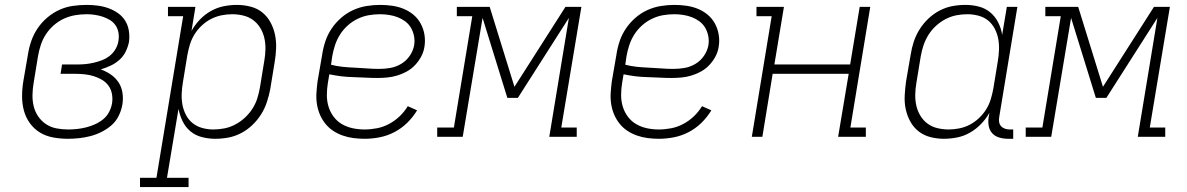

<svg xmlns="http://www.w3.org/2000/svg" viewBox="-20 -558 4840 783"><path d="M257 8Q226 8 196.5 2.5Q167 -3 143 -17.5Q119 -32 102 -55.5Q85 -79 77.5 -107Q70 -135 70 -165Q70 -195 75 -226L94 -336Q98 -363 107.5 -390.5Q117 -418 133.5 -442.5Q150 -467 173 -486.5Q196 -506 222.5 -518Q249 -530 277.5 -534Q306 -538 333 -538Q356 -538 379 -535Q402 -532 422.5 -524.5Q443 -517 461 -504.5Q479 -492 490.5 -473.5Q502 -455 505.5 -432.5Q509 -410 506 -387Q502 -367 492.5 -347.5Q483 -328 466.5 -313.5Q450 -299 430.5 -290Q411 -281 391 -275Q413 -267 432 -254Q451 -241 463.5 -222Q476 -203 479.5 -179Q483 -155 479 -131Q475 -108 464 -85.5Q453 -63 434.5 -47Q416 -31 394 -20Q372 -9 349 -3Q326 3 302.5 5.5Q279 8 257 8ZM258 -30Q276 -30 294.5 -32Q313 -34 331 -38.5Q349 -43 367 -51Q385 -59 400.5 -71.5Q416 -84 425 -101.5Q434 -119 437 -137Q440 -156 436.5 -175Q433 -194 422.5 -208.5Q412 -223 396 -232.5Q380 -242 362 -247.5Q344 -253 325 -255Q306 -257 286 -257H227L233 -295H293Q310 -295 327 -296.5Q344 -298 361.5 -302Q379 -306 396 -312.5Q413 -319 427.5 -330.5Q442 -342 451.5 -358.5Q461 -375 463 -392Q466 -409 463 -425.5Q460 -442 451 -455Q442 -468 428 -476.5Q414 -485 398.5 -490Q383 -495 366.5 -497.5Q350 -500 333 -500Q310 -500 286.5 -496Q263 -492 241 -482Q219 -472 200 -455.5Q181 -439 167.5 -418.5Q154 -398 146.5 -375Q139 -352 135 -329L117 -219Q113 -195 112.5 -171Q112 -147 117.5 -124.5Q123 -102 136 -83Q149 -64 168 -51.5Q187 -39 210 -34.5Q233 -30 258 -30Z M551 205V167H618L727 -492H665V-530H777L761 -432Q775 -457 795 -478Q815 -499 840 -513Q865 -527 892 -532.5Q919 -538 946 -538Q946 -538 946 -538Q946 -538 946 -538Q974 -538 1001.5 -531Q1029 -524 1049.5 -507.5Q1070 -491 1083 -467Q1096 -443 1101.5 -416.5Q1107 -390 1106 -361.5Q1105 -333 1100 -304L1082 -194Q1077 -168 1068.5 -142Q1060 -116 1045 -92Q1030 -68 1009 -48Q988 -28 963 -15Q938 -2 911.5 3Q885 8 858 8Q830 8 803 1Q776 -6 756 -23Q736 -40 724.5 -64Q713 -88 708 -114L661 167H749V205ZM850 -30Q873 -30 895.5 -34.5Q918 -39 939 -50Q960 -61 978 -77.5Q996 -94 1009 -114Q1022 -134 1029 -156Q1036 -178 1040 -201L1058 -311Q1062 -334 1062.5 -357.5Q1063 -381 1058 -403Q1053 -425 1041.5 -444Q1030 -463 1012.5 -476Q995 -489 972.5 -494.5Q950 -500 927 -500Q905 -500 883 -495.5Q861 -491 840.5 -480.5Q820 -470 802.5 -453.5Q785 -437 773 -417.5Q761 -398 754.5 -376.5Q748 -355 744 -333L726 -223Q722 -200 721 -176.5Q720 -153 724 -131Q728 -109 738.5 -89Q749 -69 766 -55.5Q783 -42 805 -36Q827 -30 850 -30Z M1467 8Q1444 8 1421 5Q1398 2 1377 -5.5Q1356 -13 1338 -25Q1320 -37 1306.5 -54Q1293 -71 1284.5 -91Q1276 -111 1272.5 -133.5Q1269 -156 1270.5 -179.5Q1272 -203 1275 -226L1294 -336Q1298 -363 1307 -390Q1316 -417 1332.5 -441.5Q1349 -466 1371.5 -485.5Q1394 -505 1420.5 -517Q1447 -529 1475 -533.5Q1503 -538 1530 -538Q1555 -538 1579.5 -534.5Q1604 -531 1626 -522Q1648 -513 1666 -498Q1684 -483 1695.5 -462Q1707 -441 1711 -416.5Q1715 -392 1711 -368Q1708 -347 1698 -328Q1688 -309 1673 -293Q1658 -277 1639 -266.5Q1620 -256 1600 -250Q1580 -244 1559.5 -242Q1539 -240 1519 -240Q1494 -240 1469 -241.5Q1444 -243 1419.5 -243.5Q1395 -244 1371 -247Q1347 -250 1323 -255L1317 -219Q1313 -195 1313 -170Q1313 -145 1320 -122.5Q1327 -100 1341 -81.5Q1355 -63 1375 -51.5Q1395 -40 1418.5 -35Q1442 -30 1467 -30Q1492 -30 1517.5 -35Q1543 -40 1566.5 -52.5Q1590 -65 1609.5 -83.5Q1629 -102 1643 -125L1681 -108Q1664 -80 1640.5 -57Q1617 -34 1588 -19Q1559 -4 1528 2Q1497 8 1467 8ZM1526 -277Q1549 -277 1572 -281Q1595 -285 1616 -297.5Q1637 -310 1651 -330.5Q1665 -351 1669 -374Q1672 -392 1668.5 -410.5Q1665 -429 1656 -444.5Q1647 -460 1633 -470.5Q1619 -481 1602.5 -487.5Q1586 -494 1567 -497Q1548 -500 1530 -500Q1507 -500 1484 -496Q1461 -492 1439 -481.5Q1417 -471 1398.5 -454.5Q1380 -438 1367 -417.5Q1354 -397 1346.5 -374.5Q1339 -352 1335 -329L1330 -294Q1353 -288 1377.5 -285.5Q1402 -283 1427 -282Q1452 -281 1476.5 -279Q1501 -277 1526 -277Z M1763 0V-38H1831L1906 -492H1843V-530H1977L2078 -204L2286 -530H2351L2269 -38H2332V0H2220L2300 -485L2092 -159H2049L1948 -485L1867 0Z M2667 8Q2644 8 2621 5Q2598 2 2577 -5.5Q2556 -13 2538 -25Q2520 -37 2506.5 -54Q2493 -71 2484.5 -91Q2476 -111 2472.5 -133.5Q2469 -156 2470.5 -179.5Q2472 -203 2475 -226L2494 -336Q2498 -363 2507 -390Q2516 -417 2532.5 -441.5Q2549 -466 2571.5 -485.5Q2594 -505 2620.5 -517Q2647 -529 2675 -533.5Q2703 -538 2730 -538Q2755 -538 2779.5 -534.5Q2804 -531 2826 -522Q2848 -513 2866 -498Q2884 -483 2895.5 -462Q2907 -441 2911 -416.5Q2915 -392 2911 -368Q2908 -347 2898 -328Q2888 -309 2873 -293Q2858 -277 2839 -266.5Q2820 -256 2800 -250Q2780 -244 2759.5 -242Q2739 -240 2719 -240Q2694 -240 2669 -241.5Q2644 -243 2619.5 -243.5Q2595 -244 2571 -247Q2547 -250 2523 -255L2517 -219Q2513 -195 2513 -170Q2513 -145 2520 -122.5Q2527 -100 2541 -81.5Q2555 -63 2575 -51.5Q2595 -40 2618.5 -35Q2642 -30 2667 -30Q2692 -30 2717.5 -35Q2743 -40 2766.5 -52.5Q2790 -65 2809.5 -83.5Q2829 -102 2843 -125L2881 -108Q2864 -80 2840.5 -57Q2817 -34 2788 -19Q2759 -4 2728 2Q2697 8 2667 8ZM2726 -277Q2749 -277 2772 -281Q2795 -285 2816 -297.5Q2837 -310 2851 -330.5Q2865 -351 2869 -374Q2872 -392 2868.5 -410.5Q2865 -429 2856 -444.5Q2847 -460 2833 -470.5Q2819 -481 2802.5 -487.5Q2786 -494 2767 -497Q2748 -500 2730 -500Q2707 -500 2684 -496Q2661 -492 2639 -481.5Q2617 -471 2598.5 -454.5Q2580 -438 2567 -417.5Q2554 -397 2546.5 -374.5Q2539 -352 2535 -329L2530 -294Q2553 -288 2577.5 -285.5Q2602 -283 2627 -282Q2652 -281 2676.5 -279Q2701 -277 2726 -277Z M3046 0 3127 -492H3065V-530H3177L3138 -295H3447L3486 -530H3529L3448 -38H3511V0H3398L3441 -257H3131L3089 0Z M3829 8Q3801 8 3774 1Q3747 -6 3726 -22.5Q3705 -39 3692 -63Q3679 -87 3673.5 -113.5Q3668 -140 3669.5 -168.5Q3671 -197 3675 -226L3694 -336Q3698 -362 3706.5 -388Q3715 -414 3730 -438Q3745 -462 3766 -482Q3787 -502 3812 -515Q3837 -528 3863.5 -533Q3890 -538 3917 -538Q3946 -538 3972.5 -531Q3999 -524 4019 -507Q4039 -490 4051 -466Q4063 -442 4067 -416L4086 -530H4129L4055 -81Q4053 -71 4054.5 -61Q4056 -51 4062 -44Q4068 -37 4077.5 -33.5Q4087 -30 4097 -30H4112V8H4091Q4073 8 4055.5 3Q4038 -2 4026.5 -14.5Q4015 -27 4012 -45Q4009 -63 4012 -81L4015 -98Q4001 -73 3980.5 -52Q3960 -31 3935.5 -17Q3911 -3 3883.5 2.5Q3856 8 3829 8Q3829 8 3829 8Q3829 8 3829 8ZM3849 -30Q3870 -30 3892.5 -34.5Q3915 -39 3935 -49.5Q3955 -60 3972.5 -76.5Q3990 -93 4002 -112.5Q4014 -132 4020.5 -153.5Q4027 -175 4031 -197L4049 -307Q4053 -330 4054 -353.5Q4055 -377 4051 -399Q4047 -421 4036.5 -441Q4026 -461 4009.5 -474.5Q3993 -488 3970.5 -494Q3948 -500 3925 -500Q3902 -500 3879.5 -495.5Q3857 -491 3836 -480Q3815 -469 3797 -452.5Q3779 -436 3766.5 -416Q3754 -396 3746.5 -374Q3739 -352 3735 -329L3717 -219Q3713 -196 3712.5 -172.5Q3712 -149 3717 -127Q3722 -105 3733.5 -86Q3745 -67 3762.5 -54Q3780 -41 3802.5 -35.5Q3825 -30 3849 -30Z M4163 0V-38H4231L4306 -492H4243V-530H4377L4478 -204L4686 -530H4751L4669 -38H4732V0H4620L4700 -485L4492 -159H4449L4348 -485L4267 0Z"/></svg>

Font: Iosevka Slab XLtEx
Style: Italic
Weight: 200
Width: 7
Italic angle: -9°
Monospace: yes
Designer: Belleve Invis
Foundry: Belleve Invis
Version: Version 11.1.0; ttfautohint (v1.8.3)